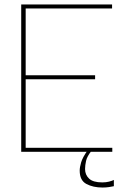

<svg xmlns="http://www.w3.org/2000/svg" viewBox="-20 -680 543 860"><path d="M75 0V-660H482V-642H95V-343H406V-325H95V-18H483V0ZM439 160Q397 160 367 144Q337 128 337 84Q337 69 343.5 47Q350 25 372 -6H391Q370 20 365.5 40.5Q361 61 361 77Q361 103 379 120Q397 137 438 137Q455 137 468.5 133.5Q482 130 490 126V154Q482 156 468 158Q454 160 439 160Z"/></svg>

Font: Lil Grotesk Thin
Style: Regular
Weight: 100
Designer: Bastien Sozeau
Foundry: NBR — Bastien Sozeau
Version: Version 3.003; ttfautohint (v1.8.4.7-5d5b);gftools[0.9.33]